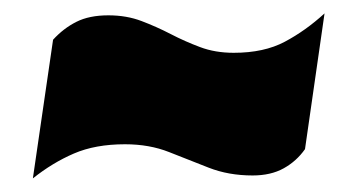

<svg xmlns="http://www.w3.org/2000/svg" viewBox="-20 -586 536 288"><path d="M29.3 -318.4 59.6 -526.4Q75.2 -543.5 94.5 -553.2Q113.8 -563 142.6 -563Q169.9 -563 192.4 -554.4Q214.8 -545.9 236.1 -534.9Q257.3 -523.9 280 -515.4Q302.7 -506.8 330.6 -506.8Q376 -506.8 407.2 -523.4Q438.5 -540 466.8 -565.9L437.5 -362.3Q424.8 -344.2 405.5 -333.5Q386.2 -322.8 358.9 -322.8Q322.8 -322.8 293 -334.5Q263.2 -346.2 233.6 -357.9Q204.1 -369.6 167.5 -369.6Q123 -369.6 90.8 -355.7Q58.6 -341.8 29.3 -318.4Z"/></svg>

Font: Holtwood One SC
Style: Regular
Weight: 400
Designer: Vernon Adams
Foundry: Vernon Adams
Version: Version 1.100; ttfautohint (v1.8.4.7-5d5b)